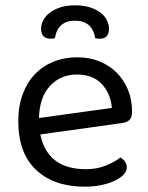

<svg xmlns="http://www.w3.org/2000/svg" viewBox="-20 -691 559 724"><path d="M132 -184Q159 -53 304 -53Q346 -53 380 -67Q414 -81 434 -97Q458 -83 458 -59Q458 -45 445.5 -32Q433 -19 411.5 -9Q390 1 361.5 7Q333 13 300 13Q184 13 116.5 -50Q49 -113 49 -234Q49 -291 65.5 -335.5Q82 -380 111.5 -411Q141 -442 182 -458.5Q223 -475 271 -475Q316 -475 354 -460Q392 -445 419.5 -417.5Q447 -390 462.5 -352.5Q478 -315 478 -270Q478 -248 468 -238.5Q458 -229 440 -227ZM270 -410Q209 -410 169 -367.5Q129 -325 127 -246L402 -284Q397 -339 363.5 -374.5Q330 -410 270 -410ZM263 -613Q198 -613 187 -547Q183 -546 179 -545.5Q175 -545 170 -545Q154 -545 144.5 -554Q135 -563 135 -583Q135 -599 143 -614.5Q151 -630 167 -642.5Q183 -655 207 -663Q231 -671 263 -671Q296 -671 320 -663Q344 -655 360 -642.5Q376 -630 383.5 -614Q391 -598 391 -583Q391 -545 356 -545Q347 -545 339 -547Q328 -613 263 -613Z"/></svg>

Font: Baloo Thambi 2
Style: Regular
Weight: 400
Designer: Aadarsh Rajan and Ek Type
Foundry: Ek Type
Version: Version 1.640;hotconv 1.0.111;makeotfexe 2.5.65597; ttfautoh